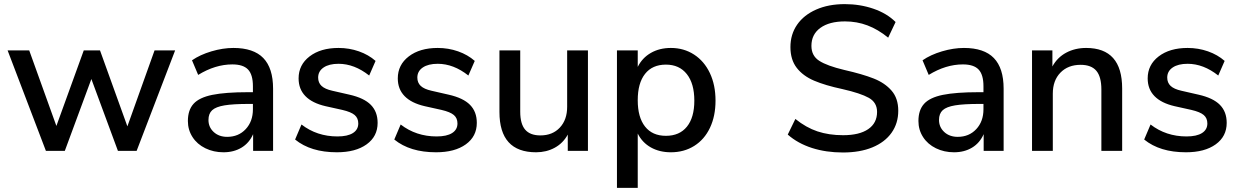

<svg xmlns="http://www.w3.org/2000/svg" viewBox="-20 -733 6023 933"><path d="M731 -488H831L644 0H553L424 -349L295 0H203L17 -488H122L254 -121L387 -488H466L599 -119Z M1307 -302V0H1210V-81Q1191 -38 1153.5 -15.5Q1116 7 1066 7Q1018 7 978 -12.5Q938 -32 915.5 -67Q893 -102 893 -145Q893 -198 920.5 -228.5Q948 -259 1011.5 -272Q1075 -285 1186 -285H1209V-314Q1209 -370 1185.5 -395Q1162 -420 1109 -420Q1026 -420 943 -369L913 -440Q952 -467 1007.5 -483.5Q1063 -500 1114 -500Q1212 -500 1259.5 -451Q1307 -402 1307 -302ZM1209 -202V-228H1191Q1113 -228 1071 -221Q1029 -214 1011 -197.5Q993 -181 993 -150Q993 -115 1018.5 -91.5Q1044 -68 1084 -68Q1139 -68 1174 -105.5Q1209 -143 1209 -202Z M1414 -55 1445 -128Q1520 -70 1620 -70Q1669 -70 1695 -86.5Q1721 -103 1721 -133Q1721 -159 1703.5 -174Q1686 -189 1643 -199L1562 -217Q1497 -232 1464 -266Q1431 -300 1431 -352Q1431 -418 1484.5 -459Q1538 -500 1625 -500Q1677 -500 1724 -483.5Q1771 -467 1805 -437L1774 -366Q1702 -423 1625 -423Q1579 -423 1552.5 -405Q1526 -387 1526 -356Q1526 -331 1542.5 -315.5Q1559 -300 1595 -292L1678 -273Q1749 -257 1782 -223.5Q1815 -190 1815 -136Q1815 -70 1761.5 -31.5Q1708 7 1617 7Q1490 7 1414 -55Z M1896 -55 1927 -128Q2002 -70 2102 -70Q2151 -70 2177 -86.5Q2203 -103 2203 -133Q2203 -159 2185.5 -174Q2168 -189 2125 -199L2044 -217Q1979 -232 1946 -266Q1913 -300 1913 -352Q1913 -418 1966.5 -459Q2020 -500 2107 -500Q2159 -500 2206 -483.5Q2253 -467 2287 -437L2256 -366Q2184 -423 2107 -423Q2061 -423 2034.5 -405Q2008 -387 2008 -356Q2008 -331 2024.5 -315.5Q2041 -300 2077 -292L2160 -273Q2231 -257 2264 -223.5Q2297 -190 2297 -136Q2297 -70 2243.5 -31.5Q2190 7 2099 7Q1972 7 1896 -55Z M2837 -488V0H2739V-79Q2716 -37 2675.5 -15Q2635 7 2585 7Q2407 7 2407 -189V-488H2508V-190Q2508 -131 2532 -103Q2556 -75 2606 -75Q2665 -75 2700.5 -113Q2736 -151 2736 -214V-488Z M3457 -244Q3457 -169 3430 -112Q3403 -55 3353.5 -24Q3304 7 3240 7Q3185 7 3143 -16.5Q3101 -40 3079 -84V180H2978V-488H3079V-408Q3101 -452 3143 -476Q3185 -500 3240 -500Q3303 -500 3352.5 -468Q3402 -436 3429.5 -378Q3457 -320 3457 -244ZM3354 -244Q3354 -327 3317.5 -373Q3281 -419 3216 -419Q3150 -419 3114.5 -374Q3079 -329 3079 -246Q3079 -163 3114.5 -118Q3150 -73 3216 -73Q3282 -73 3318 -117.5Q3354 -162 3354 -244Z M3808 -79 3845 -155Q3897 -113 3952.5 -94.5Q4008 -76 4077 -76Q4156 -76 4199 -105.5Q4242 -135 4242 -189Q4242 -235 4202 -257.5Q4162 -280 4074 -300Q3990 -318 3936 -341Q3882 -364 3851.5 -403.5Q3821 -443 3821 -504Q3821 -566 3853.5 -613Q3886 -660 3946 -686.5Q4006 -713 4085 -713Q4159 -713 4224.5 -690.5Q4290 -668 4332 -626L4296 -550Q4247 -590 4195.5 -609.5Q4144 -629 4086 -629Q4010 -629 3966.5 -597.5Q3923 -566 3923 -510Q3923 -462 3961 -437.5Q3999 -413 4083 -393Q4171 -373 4225.5 -351.5Q4280 -330 4312.5 -292.5Q4345 -255 4345 -195Q4345 -134 4312.5 -88Q4280 -42 4219.5 -17Q4159 8 4076 8Q3994 8 3925.5 -14Q3857 -36 3808 -79Z M4857 -302V0H4760V-81Q4741 -38 4703.5 -15.5Q4666 7 4616 7Q4568 7 4528 -12.5Q4488 -32 4465.5 -67Q4443 -102 4443 -145Q4443 -198 4470.5 -228.5Q4498 -259 4561.5 -272Q4625 -285 4736 -285H4759V-314Q4759 -370 4735.5 -395Q4712 -420 4659 -420Q4576 -420 4493 -369L4463 -440Q4502 -467 4557.5 -483.5Q4613 -500 4664 -500Q4762 -500 4809.5 -451Q4857 -402 4857 -302ZM4759 -202V-228H4741Q4663 -228 4621 -221Q4579 -214 4561 -197.5Q4543 -181 4543 -150Q4543 -115 4568.5 -91.5Q4594 -68 4634 -68Q4689 -68 4724 -105.5Q4759 -143 4759 -202Z M5433 -303V0H5332V-298Q5332 -360 5307.5 -389Q5283 -418 5231 -418Q5170 -418 5133 -380Q5096 -342 5096 -278V0H4995V-488H5094V-410Q5118 -454 5161 -477Q5204 -500 5258 -500Q5433 -500 5433 -303Z M5540 -55 5571 -128Q5646 -70 5746 -70Q5795 -70 5821 -86.5Q5847 -103 5847 -133Q5847 -159 5829.5 -174Q5812 -189 5769 -199L5688 -217Q5623 -232 5590 -266Q5557 -300 5557 -352Q5557 -418 5610.5 -459Q5664 -500 5751 -500Q5803 -500 5850 -483.5Q5897 -467 5931 -437L5900 -366Q5828 -423 5751 -423Q5705 -423 5678.5 -405Q5652 -387 5652 -356Q5652 -331 5668.5 -315.5Q5685 -300 5721 -292L5804 -273Q5875 -257 5908 -223.5Q5941 -190 5941 -136Q5941 -70 5887.5 -31.5Q5834 7 5743 7Q5616 7 5540 -55Z"/></svg>

Font: wassup Sans
Style: Medium
Weight: 600
Version: Version 2.001